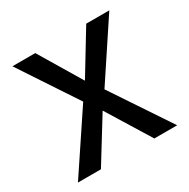

<svg xmlns="http://www.w3.org/2000/svg" viewBox="-126 -644 748 760"><g transform="rotate(-30 248.0 -264.0)"><path d="M245.6 -335.4 362.8 -528.3H468.3L295.4 -267.1L473.6 0H369.1L247.1 -197.8L125 0H20L198.2 -267.1L25.4 -528.3H129.9Z"/></g></svg>

Font: SteelSelectRoboto
Style: Roboto-Regular
Weight: 400
Designer: Google
Version: Version 2.137; 2017